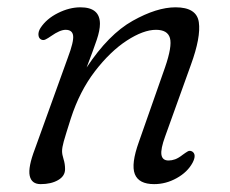

<svg xmlns="http://www.w3.org/2000/svg" viewBox="-20 -482 614 512"><path d="M89 -377Q83 -380.5 82.5 -389.2Q82 -398 88 -407.5Q104 -432 134.5 -447.2Q165 -462.5 194.5 -462.5Q246.5 -462.5 246.5 -418.5Q246.5 -401 238 -375.8Q229.5 -350.5 211 -302Q269.5 -390.5 333.8 -426.5Q398 -462.5 448 -462.5Q504.5 -462.5 510.2 -422.8Q516 -383 489 -309L420.5 -118.5Q408 -84.5 410.5 -69.2Q413 -54 429.5 -54Q438 -54 447 -57.2Q456 -60.5 467.5 -69.5Q475 -75 480.5 -78.2Q486 -81.5 492.5 -78Q505 -70 493.5 -48Q480 -23 451.2 -7Q422.5 9 391 9Q350 9 339.5 -17.8Q329 -44.5 350.5 -104L420 -302Q439.5 -358.5 433.2 -380.5Q427 -402.5 396 -402.5Q362.5 -402.5 318.2 -373.8Q274 -345 233.2 -292Q192.5 -239 169 -166.5Q154.5 -121 150 -104.8Q145.5 -88.5 145.5 -79Q145.5 -70 149.5 -57.5Q153.5 -45 153.5 -31Q153.5 -12.5 135 -1.8Q116.5 9 88.5 9Q64 9 59.2 -13.5Q54.5 -36 73 -84.5L161 -328.5Q177 -371 175 -386.8Q173 -402.5 155 -402.5Q140 -402.5 116.5 -386Q108 -380 101.5 -376.8Q95 -373.5 89 -377Z"/></svg>

Font: Fraunces 9pt S100 Light
Style: Italic
Weight: 300
Italic angle: -16°
Version: Version 1.000; ttfautohint (v1.8.3)